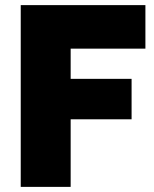

<svg xmlns="http://www.w3.org/2000/svg" viewBox="-20 -730 603 750"><path d="M61 0V-710H548V-540H256V-422H494V-264H256V0Z"/></svg>

Font: Raleway Thin Black
Style: Regular
Weight: 900
Version: Version 4.026